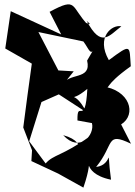

<svg xmlns="http://www.w3.org/2000/svg" viewBox="-20 -770 617 875"><path d="M532 -203C604 -248 573 -361 443 -377C404 -318 454 -354 454 -373C488 -365 444 -374 576 -468C569 -562 581 -574 476 -496C416 -601 491 -660 533 -650C478 -609 442 -548 375 -675C418 -638 348 -685 384 -653C299 -740 336 -786 206 -716L259 -613L29 -719L4 -549L125 -480C112 -383 98 -287 86 -189L126 -85L123 -36L245 21L360 85C421 -93 328 17 486 49C462 -129 502 -19 418 -9C503 -113 460 -171 577 -115ZM399 -209C413 -155 343 -72 268 -154C399 -119 302 -28 387 -147C264 -59 223 -66 188 -25L113 -126L169 -305L248 -340L374 -258C313 -379 284 -286 378 -365C369 -187 331 -323 333 -221ZM377 -494C399 -401 288 -443 265 -381L316 -445L246 -449L155 -624L360 -581C388 -544 393 -507 416 -561Z"/></svg>

Font: Asimov Silicon
Style: Regular
Weight: 400
Designer: Google
Version: Version 2.000980; 2014